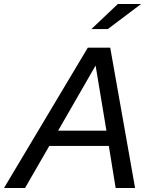

<svg xmlns="http://www.w3.org/2000/svg" viewBox="-68 -938 753 958"><path d="M0 0ZM-48 0 370 -700H482L606 0H509L475 -210H178L57 0ZM222 -286H463L409 -611ZM520 -918H636L470 -793H388Z"/></svg>

Font: Rosa Sans
Style: Italic
Weight: 400
Italic angle: -12°
Designer: Pentagram / MCKL
Foundry: Pentagram / MCKL
Version: Version 1.005;September 16, 2019;FontCreator 11.5.0.2425 64-